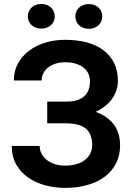

<svg xmlns="http://www.w3.org/2000/svg" viewBox="-20 -917 640 947"><path d="M561.5 -518.1Q561.5 -493.7 554 -471.2Q546.4 -448.7 532.2 -429Q518.1 -409.2 497.6 -393.1Q477.1 -377 451.2 -365.2Q510.3 -344.7 541.3 -303Q572.3 -261.2 572.3 -199.2Q572.3 -149.4 552 -110.4Q531.7 -71.3 495.8 -44.7Q460 -18.1 409.9 -4.2Q359.9 9.8 300.8 9.8Q252.9 9.8 206.1 -2.2Q159.2 -14.2 121.8 -39.3Q84.5 -64.5 61.3 -103.5Q38.1 -142.6 38.1 -197.3H175.8Q175.8 -176.8 184.8 -159.2Q193.8 -141.6 210.4 -128.4Q227.1 -115.2 250 -107.7Q272.9 -100.1 300.8 -100.1Q333 -100.1 357.9 -107.7Q382.8 -115.2 399.9 -128.9Q417 -142.6 425.8 -160.9Q434.6 -179.2 434.6 -200.7Q434.6 -257.8 402.6 -283.2Q370.6 -308.6 308.6 -308.6H212.9V-416H308.6Q339.4 -416 361.1 -423.1Q382.8 -430.2 396.7 -443.4Q410.6 -456.5 417.2 -474.9Q423.8 -493.2 423.8 -515.6Q423.8 -534.7 416.5 -552Q409.2 -569.3 394 -582Q378.9 -594.7 355.7 -602.3Q332.5 -609.9 300.8 -609.9Q276.4 -609.9 255.4 -603.5Q234.4 -597.2 219 -585.4Q203.6 -573.7 194.6 -557.1Q185.5 -540.5 185.5 -520H48.3Q48.3 -566.9 68.6 -604Q88.9 -641.1 123.5 -667Q158.2 -692.9 203.9 -706.8Q249.5 -720.7 300.8 -720.7Q359.9 -720.7 408.2 -707.8Q456.5 -694.8 490.5 -669.2Q524.4 -643.6 543 -605.7Q561.5 -567.9 561.5 -518.1ZM117.2 -836.4Q117.2 -849.1 122.1 -860.4Q127 -871.6 135.7 -879.9Q144.5 -888.2 156.7 -892.8Q168.9 -897.5 183.6 -897.5Q198.2 -897.5 210.4 -892.8Q222.7 -888.2 231.4 -879.9Q240.2 -871.6 245.1 -860.4Q250 -849.1 250 -836.4Q250 -823.7 245.1 -812.5Q240.2 -801.3 231.4 -793.2Q222.7 -785.2 210.4 -780.5Q198.2 -775.9 183.6 -775.9Q168.9 -775.9 156.7 -780.5Q144.5 -785.2 135.7 -793.2Q127 -801.3 122.1 -812.5Q117.2 -823.7 117.2 -836.4ZM351.6 -836.4Q351.6 -849.1 356.4 -860.4Q361.3 -871.6 370.1 -879.6Q378.9 -887.7 391.1 -892.3Q403.3 -897 418 -897Q432.6 -897 444.8 -892.3Q457 -887.7 465.8 -879.6Q474.6 -871.6 479.5 -860.4Q484.4 -849.1 484.4 -836.4Q484.4 -823.2 479.5 -812Q474.6 -800.8 465.8 -792.5Q457 -784.2 444.8 -779.5Q432.6 -774.9 418 -774.9Q403.3 -774.9 391.1 -779.5Q378.9 -784.2 370.1 -792.5Q361.3 -800.8 356.4 -812Q351.6 -823.2 351.6 -836.4Z"/></svg>

Font: Roboto Mono
Style: Bold
Weight: 700
Designer: Google
Version: Version 2.000985; 2015; ttfautohint (v1.3)